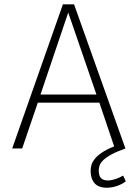

<svg xmlns="http://www.w3.org/2000/svg" viewBox="-20 -696 645 900"><path d="M569.8 153.8Q561 161.1 549.8 166.7Q538.6 172.4 526.6 176.3Q514.6 180.2 502.9 182.1Q491.2 184.1 481.9 184.1Q441.4 184.1 423.1 162.6Q404.8 141.1 404.8 105Q404.8 93.3 408.2 79.3Q411.6 65.4 422.9 50.5Q434.1 35.6 456.1 20.3Q478 4.9 515.1 -9.8L445.8 -214.8H157.2L84 0H37.1L274.9 -675.8H327.1L567.9 0Q526.9 14.6 502.2 28.1Q477.5 41.5 464.4 54.4Q451.2 67.4 447 79.3Q442.9 91.3 442.9 103Q442.9 128.9 453.9 139.4Q464.8 149.9 485.8 149.9Q501.5 149.9 521.5 143.3Q541.5 136.7 557.1 127ZM169.9 -252.9H432.1L299.8 -637.2Z"/></svg>

Font: Clear Sans Thin
Style: Regular
Weight: 250
Foundry: Intel Corporation
Version: Version 1.00